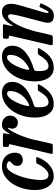

<svg xmlns="http://www.w3.org/2000/svg" viewBox="688 -1260 582 2003"><g transform="rotate(-90 979.5 -259.0)"><path d="M387.5 -396Q387.5 -350.5 364.5 -331.5Q341.5 -312.5 313 -312.5Q289.5 -312.5 269.8 -326.2Q250 -340 250 -370.5Q250.5 -397 262.5 -411.2Q274.5 -425.5 286.2 -434.2Q298 -443 298 -452.5Q298 -461.5 283.8 -471.5Q269.5 -481.5 250 -481.5Q226 -481.5 204 -457.5Q182 -433.5 163.5 -394.2Q145 -355 131.5 -307.2Q118 -259.5 110.5 -211.5Q103 -163.5 103 -123Q103 -85.5 115.2 -65Q127.5 -44.5 155.5 -44.5Q179 -44.5 202.5 -64.5Q226 -84.5 244.5 -111.8Q263 -139 271.5 -160.5Q274.5 -168 278.8 -170.5Q283 -173 295 -173H320Q335 -173 339.2 -170Q343.5 -167 339.5 -156Q327 -120 300.2 -81.5Q273.5 -43 233.5 -16.5Q193.5 10 140.5 10Q93.5 10 61.8 -16.8Q30 -43.5 14 -87.2Q-2 -131 -2 -182Q-2 -256 17.5 -319.2Q37 -382.5 70.8 -429.8Q104.5 -477 148.8 -503.5Q193 -530 242.5 -530Q294.5 -530 326.5 -509.8Q358.5 -489.5 373 -458.5Q387.5 -427.5 387.5 -396Z M466 -520H563Q581 -520 586.8 -516.2Q592.5 -512.5 589.5 -498L583 -469Q578 -448.5 582.2 -450.2Q586.5 -452 595.5 -467Q614 -498.5 632 -514.5Q650 -530.5 680 -530.5Q721 -530.5 747.5 -506Q774 -481.5 774 -446.5Q774 -411 753.2 -387.8Q732.5 -364.5 701.5 -364.5Q671.5 -364.5 654.8 -381Q638 -397.5 638.5 -425Q638.5 -440.5 642.8 -447.8Q647 -455 647 -461Q647 -466 641.5 -466Q635.5 -466 620.5 -442.2Q605.5 -418.5 587.2 -380Q569 -341.5 552.2 -296Q535.5 -250.5 525.5 -206.5L483 -19.5Q480 -7 477 -3.5Q474 0 458 0H394Q378 0 376 -4.8Q374 -9.5 377 -21.5L473 -434.5Q476.5 -450.5 475 -454.2Q473.5 -458 462 -458H460.5Q451.5 -458 449.8 -462.2Q448 -466.5 448 -479.5V-505.5Q448 -520 466 -520Z M754 -182Q754 -257 774.5 -320.2Q795 -383.5 830.8 -430.8Q866.5 -478 913 -504Q959.5 -530 1011.5 -530Q1064.5 -530 1095.2 -502Q1126 -474 1126 -423.5Q1126 -378.5 1105.2 -342.2Q1084.5 -306 1049.5 -278.2Q1014.5 -250.5 972.2 -230.8Q930 -211 887 -198.5Q872 -194 866.8 -187.2Q861.5 -180.5 861.5 -159Q858 -44.5 910.5 -44.5Q948 -44.5 977 -74Q1006 -103.5 1030.5 -145.5Q1034.5 -152.5 1039.2 -154.2Q1044 -156 1055 -156H1081.5Q1097 -156 1100 -152.8Q1103 -149.5 1096.5 -137.5Q1075.5 -98.5 1047.5 -64.8Q1019.5 -31 981.8 -10.5Q944 10 894.5 10Q847 10 815.8 -16.8Q784.5 -43.5 769.2 -87.2Q754 -131 754 -182ZM894 -249.5Q952.5 -276.5 991.5 -329.8Q1030.5 -383 1031 -444Q1032 -477 1005 -477Q984 -477 959.2 -450.5Q934.5 -424 912.8 -379.5Q891 -335 878 -281Q873.5 -262.5 875.2 -252.5Q877 -242.5 894 -249.5Z M1131.5 -182Q1131.5 -257 1152 -320.2Q1172.5 -383.5 1208.2 -430.8Q1244 -478 1290.5 -504Q1337 -530 1389 -530Q1442 -530 1472.8 -502Q1503.5 -474 1503.5 -423.5Q1503.5 -378.5 1482.8 -342.2Q1462 -306 1427 -278.2Q1392 -250.5 1349.8 -230.8Q1307.5 -211 1264.5 -198.5Q1249.5 -194 1244.2 -187.2Q1239 -180.5 1239 -159Q1235.5 -44.5 1288 -44.5Q1325.5 -44.5 1354.5 -74Q1383.5 -103.5 1408 -145.5Q1412 -152.5 1416.8 -154.2Q1421.5 -156 1432.5 -156H1459Q1474.5 -156 1477.5 -152.8Q1480.5 -149.5 1474 -137.5Q1453 -98.5 1425 -64.8Q1397 -31 1359.2 -10.5Q1321.5 10 1272 10Q1224.5 10 1193.2 -16.8Q1162 -43.5 1146.8 -87.2Q1131.5 -131 1131.5 -182ZM1271.5 -249.5Q1330 -276.5 1369 -329.8Q1408 -383 1408.5 -444Q1409.5 -477 1382.5 -477Q1361.5 -477 1336.8 -450.5Q1312 -424 1290.2 -379.5Q1268.5 -335 1255.5 -281Q1251 -262.5 1252.8 -252.5Q1254.5 -242.5 1271.5 -249.5Z M1597.5 -520H1702.5Q1722 -520 1725.2 -516.5Q1728.5 -513 1725 -497L1712 -441.5Q1706.5 -416.5 1710.8 -417Q1715 -417.5 1727.5 -439.5Q1781.5 -530.5 1854.5 -530.5Q1888 -530.5 1911.2 -512.5Q1934.5 -494.5 1939.8 -453Q1945 -411.5 1924 -341L1853.5 -100Q1851.5 -93 1848 -76.2Q1844.5 -59.5 1844.5 -56Q1844.5 -44.5 1850 -44.5Q1861 -44.5 1873.8 -67.5Q1886.5 -90.5 1902.5 -127.5Q1906 -135 1909 -137.5Q1912 -140 1919.5 -137L1936.5 -131Q1943.5 -128.5 1944.5 -125Q1945.5 -121.5 1942 -113Q1917.5 -57 1891 -22.8Q1864.5 11.5 1816 11.5Q1784 11.5 1763.5 -3.2Q1743 -18 1743 -53Q1743 -61 1745 -73.8Q1747 -86.5 1750 -96.5L1810 -327Q1826 -388.5 1831.2 -427.2Q1836.5 -466 1810 -466Q1789 -466 1765.8 -438.5Q1742.5 -411 1720.2 -366.5Q1698 -322 1679.5 -269.5Q1661 -217 1649.5 -167L1617 -25.5Q1614 -12.5 1610 -6.2Q1606 0 1589.5 0H1537.5Q1515 0 1510.8 -4Q1506.5 -8 1510.5 -26L1606.5 -440Q1609.5 -453 1607.2 -455.5Q1605 -458 1598.5 -458H1594Q1582 -458 1579.5 -462.8Q1577 -467.5 1577 -480.5V-499Q1577 -512.5 1580.5 -516.2Q1584 -520 1597.5 -520Z"/></g></svg>

Font: Besley* Condensed Medium
Style: Italic
Weight: 500
Width: 3
Italic angle: -13°
Designer: Owen Earl
Foundry: indestructible type*
Version: Version 3.000; ttfautohint (v1.8.3)